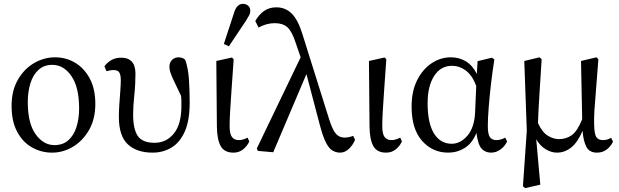

<svg xmlns="http://www.w3.org/2000/svg" viewBox="-20 -778 3207 995"><path d="M250 13Q193 13 145 -14.5Q97 -42 68.5 -96Q40 -150 40 -229Q40 -308 72.5 -364.5Q105 -421 156.5 -451Q208 -481 265 -481Q323 -481 370 -452.5Q417 -424 445.5 -370.5Q474 -317 474 -240Q474 -161 441.5 -104.5Q409 -48 358 -17.5Q307 13 250 13ZM262 -26Q306 -26 334.5 -51.5Q363 -77 376.5 -120.5Q390 -164 390 -216Q390 -326 350 -384Q310 -442 251 -442Q208 -442 179.5 -416Q151 -390 137.5 -346Q124 -302 124 -249Q124 -139 164.5 -82.5Q205 -26 262 -26Z M771 13Q688 13 642 -30.5Q596 -74 596 -172Q596 -203 598.5 -238.5Q601 -274 603.5 -307Q606 -340 606 -362Q606 -389 598.5 -402Q591 -415 568 -415Q558 -415 549 -413Q540 -411 532 -409L521 -434Q534 -453 556 -466Q578 -479 607 -479Q637 -479 653.5 -467Q670 -455 676 -436.5Q682 -418 682 -398Q682 -340 676 -285Q670 -230 670 -183Q670 -109 694 -73.5Q718 -38 781 -38Q842 -38 881 -86Q920 -134 920 -228Q920 -241 920 -254Q920 -267 918 -282Q894 -332 881 -359.5Q868 -387 863 -402.5Q858 -418 858 -431Q858 -455 872 -468Q886 -481 905 -481Q927 -481 940 -468Q955 -426 959 -368Q963 -310 963 -248Q963 -152 937 -95Q911 -38 867.5 -12.5Q824 13 771 13Z M1190 13Q1143 13 1124 -20.5Q1105 -54 1104 -121L1101 -462L1182 -480L1191 -471Q1184 -373 1179.5 -307.5Q1175 -242 1172.5 -199Q1170 -156 1170 -125Q1170 -83 1182.5 -67.5Q1195 -52 1217 -52Q1240 -52 1263 -65L1272 -45Q1261 -21 1240 -4Q1219 13 1190 13ZM1140 -550 1195 -718Q1203 -740 1214 -749Q1225 -758 1238 -758Q1255 -758 1266 -748.5Q1277 -739 1277 -722Q1277 -710 1272 -700Q1267 -690 1255 -671L1166 -538Z M1743 13Q1722 13 1703.5 2.5Q1685 -8 1669 -39.5Q1653 -71 1637 -132L1568 -394L1396 11L1316 4L1311 -9L1538 -481L1512 -557Q1493 -616 1469 -637Q1445 -658 1404 -658Q1382 -658 1360.5 -652Q1339 -646 1320 -635L1303 -669Q1321 -701 1347.5 -720.5Q1374 -740 1412 -740Q1459 -740 1491.5 -708Q1524 -676 1547 -602L1687 -156Q1705 -101 1722.5 -83Q1740 -65 1765 -65Q1788 -65 1810 -74L1820 -54Q1810 -28 1789 -7.5Q1768 13 1743 13Z M1981 13Q1934 13 1915 -20.5Q1896 -54 1895 -121L1892 -462L1973 -480L1982 -471Q1975 -373 1970.5 -307.5Q1966 -242 1963.5 -199Q1961 -156 1961 -125Q1961 -83 1973.5 -67.5Q1986 -52 2008 -52Q2031 -52 2054 -65L2063 -45Q2052 -21 2031 -4Q2010 13 1981 13Z M2196 -243Q2196 -140 2229 -86.5Q2262 -33 2321 -33Q2366 -33 2402 -74.5Q2438 -116 2442 -194L2448 -333Q2427 -388 2394 -412.5Q2361 -437 2322 -437Q2264 -437 2230 -384.5Q2196 -332 2196 -243ZM2303 13Q2221 13 2167 -48.5Q2113 -110 2113 -225Q2113 -305 2141.5 -362Q2170 -419 2216.5 -450Q2263 -481 2316 -481Q2360 -481 2394.5 -460Q2429 -439 2451 -395L2455 -461L2529 -479L2542 -470Q2532 -408 2524.5 -343Q2517 -278 2512.5 -220.5Q2508 -163 2508 -125Q2508 -82 2519 -67Q2530 -52 2552 -52Q2577 -52 2598 -65L2608 -45Q2597 -21 2574.5 -4Q2552 13 2524 13Q2495 13 2476 -7.5Q2457 -28 2449 -89Q2427 -35 2388 -11Q2349 13 2303 13Z M2690 187 2710 -100 2697 -462 2776 -481 2787 -471Q2780 -358 2775 -281Q2770 -204 2768 -140Q2791 -91 2820 -74Q2849 -57 2877 -57Q2914 -57 2943 -77.5Q2972 -98 2997 -160L2991 -462L3071 -481L3081 -471Q3074 -373 3068.5 -310.5Q3063 -248 3060.5 -207Q3058 -166 3059 -132Q3060 -83 3070.5 -67.5Q3081 -52 3105 -52Q3128 -52 3147 -64L3157 -44Q3145 -19 3124 -3Q3103 13 3074 13Q3034 13 3018.5 -17.5Q3003 -48 2999 -100Q2974 -41 2940.5 -14Q2907 13 2866 13Q2837 13 2808 -4.5Q2779 -22 2759 -56L2780 179L2701 197Z"/></svg>

Font: Source Serif 4 Subhead
Style: Regular
Weight: 400
Designer: Frank Grießhammer
Foundry: Adobe Systems Incorporated
Version: Version 4.004;hotconv 1.0.117;makeotfexe 2.5.65602